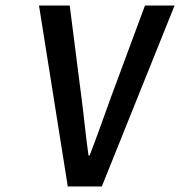

<svg xmlns="http://www.w3.org/2000/svg" viewBox="-20 -674 651 694"><path d="M225 0H348L611 -654H504L382 -325C355 -251 333 -187 304 -112H300C289 -187 284 -251 274 -325L232 -654H121Z"/></svg>

Font: Falling Sky
Style: CondObl
Weight: 400
Designer: Paul D. Hunt
Foundry: Adobe Systems Incorporated
Version: Version 1.02